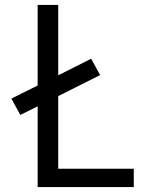

<svg xmlns="http://www.w3.org/2000/svg" viewBox="-20 -755 640 775"><path d="M132 0V-326L62 -291L26 -357L132 -410V-735H215V-451L348 -518L384 -452L215 -367V-74H520V0Z"/></svg>

Font: Iosevka Meiseki Sans
Style: Regular
Weight: 400
Monospace: yes
Designer: Belleve Invis
Foundry: Belleve Invis
Version: Version 11.2.6; ttfautohint (v1.8.4)